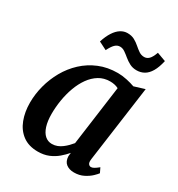

<svg xmlns="http://www.w3.org/2000/svg" viewBox="-186 -897 949 1026"><g transform="rotate(30 289.0 -384.0)"><path d="M469 -99.5Q466 -78 472.2 -69.2Q478.5 -60.5 488 -60.5Q496 -60.5 506.2 -66.2Q516.5 -72 532.5 -85L546.5 -56Q541.5 -48.5 525 -32.5Q508.5 -16.5 482.5 -3.2Q456.5 10 423.5 10Q394 10 375 -4.8Q356 -19.5 355 -51.5L357.5 -72.5Q340.5 -52.5 318.2 -33.5Q296 -14.5 266.8 -2.2Q237.5 10 200.5 10Q143.5 10 106.5 -17.8Q69.5 -45.5 51.8 -92.2Q34 -139 34 -196.5Q34 -249 48 -302Q62 -355 89 -402.8Q116 -450.5 156 -487.8Q196 -525 247.8 -546.5Q299.5 -568 362.5 -568Q388 -568 417.8 -561.8Q447.5 -555.5 468.5 -547.5L533.5 -567.5ZM401 -497Q389.5 -503 376.2 -505.8Q363 -508.5 349.5 -508.5Q311 -508.5 281.2 -490.2Q251.5 -472 229.2 -440.8Q207 -409.5 192.5 -369.8Q178 -330 171 -286.8Q164 -243.5 164 -202Q164 -157.5 174 -126.2Q184 -95 202.2 -79Q220.5 -63 245 -63Q262.5 -63 277.8 -69Q293 -75 306.2 -85Q319.5 -95 330.8 -106.5Q342 -118 351 -129ZM194.5 -666Q206.5 -703.5 222.8 -728.5Q239 -753.5 258.8 -766Q278.5 -778.5 300.5 -778.5Q326 -778.5 344.2 -768.5Q362.5 -758.5 377.5 -745.2Q392.5 -732 407.2 -722Q422 -712 440 -712Q456 -712 468.8 -724.2Q481.5 -736.5 493 -768.5L547.5 -748.5Q538 -706 522.5 -679.8Q507 -653.5 486.2 -641.8Q465.5 -630 440 -630Q416 -630 397 -640Q378 -650 362.5 -663Q347 -676 332.5 -686Q318 -696 302 -696Q285 -696 271.5 -682.8Q258 -669.5 244 -641Z"/></g></svg>

Font: Merriweather Light 18pt SemiBold
Style: Italic
Weight: 600
Italic angle: -7.8°
Version: Version 2.101